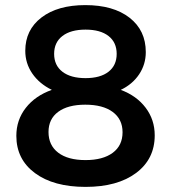

<svg xmlns="http://www.w3.org/2000/svg" viewBox="-20 -726 672 752"><path d="M314 -706Q424 -706 487.5 -656.5Q551 -607 551 -522Q551 -474 525 -435Q499 -396 453 -374Q515 -351 550.5 -304Q586 -257 586 -196Q586 -103 513 -48.5Q440 6 315 6Q190 6 117 -48Q44 -102 44 -194Q44 -256 81 -303.5Q118 -351 183 -374Q134 -398 106.5 -438Q79 -478 79 -527Q79 -609 142.5 -657.5Q206 -706 314 -706ZM405 -585Q373 -610 315 -610Q257 -610 224.5 -585Q192 -560 192 -515Q192 -470 224.5 -445Q257 -420 315 -420Q373 -420 405 -445Q437 -470 437 -515Q437 -560 405 -585ZM314 -316Q246 -316 208 -288Q170 -260 170 -209Q170 -157 208 -128Q246 -99 315 -99Q383 -99 421.5 -127.5Q460 -156 460 -208Q460 -259 421.5 -287.5Q383 -316 314 -316Z"/></svg>

Font: Montserrat arm Medium
Style: Regular
Weight: 500
Designer: Julieta Ulanovsky
Foundry: Julieta Ulanovsky
Version: Version 6.000;PS 006.000;hotconv 1.0.88;makeotf.lib2.5.64775